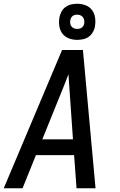

<svg xmlns="http://www.w3.org/2000/svg" viewBox="-20 -1001 640 1021"><path d="M0 0 310 -735H421L488 0H387L374 -176H171L100 0ZM368 -260 352 -490Q350 -519 348 -548Q346 -577 344 -606Q333 -577 321.5 -548Q310 -519 298 -490L205 -260ZM391 -789Q367 -789 346 -797Q325 -805 312 -822Q299 -839 295.5 -862Q292 -885 296 -908Q299 -924 307 -939Q315 -954 329 -964Q343 -974 359 -977.5Q375 -981 391 -981Q414 -981 435 -973Q456 -965 469 -948Q482 -931 485.5 -908Q489 -885 485 -862Q483 -846 474.5 -831Q466 -816 452.5 -806Q439 -796 422.5 -792.5Q406 -789 391 -789ZM391 -847Q397 -847 403 -848.5Q409 -850 414.5 -854Q420 -858 423.5 -864Q427 -870 428 -876Q429 -885 427.5 -894Q426 -903 421 -909.5Q416 -916 408 -919.5Q400 -923 391 -923Q384 -923 378 -921.5Q372 -920 366.5 -916Q361 -912 358 -906Q355 -900 354 -894Q352 -885 353.5 -876Q355 -867 360 -860.5Q365 -854 373.5 -850.5Q382 -847 391 -847Z"/></svg>

Font: Iosevka SS04 Md Ex Obl
Style: Regular
Weight: 500
Width: 7
Italic angle: -9°
Monospace: yes
Designer: Belleve Invis
Foundry: Belleve Invis
Version: Version 19.0.0; ttfautohint (v1.8.4)